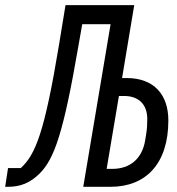

<svg xmlns="http://www.w3.org/2000/svg" viewBox="-59 -718 679 738"><path d="M-39.1 0H-28.1C18.1 0 56.1 -13.8 94.1 -51.8C149.9 -108 185 -208.1 241.8 -538L257.1 -625H366.1L261 0H366.1C501.1 0 588.1 -88.1 588.1 -255C588.1 -353 534.1 -418 427.9 -418H410.2L457 -698.2H192.8L168 -546.9C111.9 -207 77.1 -123.9 21 -72.1H-28.1ZM350.9 -68.9 398.1 -349.1H418C470.9 -349.1 507.1 -320 507.1 -259.9C507.1 -240.1 506 -220.9 502.8 -202.1L498.9 -177.9C486.9 -106.9 440 -68.9 372.9 -68.9Z"/></svg>

Font: Margiela Mono Italic Italic
Style: Regular
Weight: 400
Designer: Mike Abbink, Paul van der Laan, Pieter van Rosmalen
Foundry: Bold Monday
Version: Version 2.003 2021